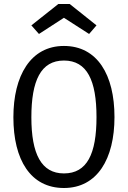

<svg xmlns="http://www.w3.org/2000/svg" viewBox="-20 -930 640 961"><path d="M329 -910H272L137 -803L175 -760L300 -841L426 -760L463 -803ZM553 -344C553 -556 467 -700 300 -700C133 -700 47 -551 47 -343C47 -130 133 11 300 11C467 11 553 -135 553 -344ZM463 -344C463 -160 416 -62 300 -62C187 -62 137 -159 137 -343C137 -526 184 -627 300 -627C416 -627 463 -527 463 -344Z"/></svg>

Font: FiraMono Nerd Font
Style: Regular
Weight: 400
Designer: Carrois Corporate & Edenspiekermann AG
Foundry: Carrois Corporate GbR & Edenspiekermann AG
Version: Version 003.206;Nerd Fonts 3.3.0